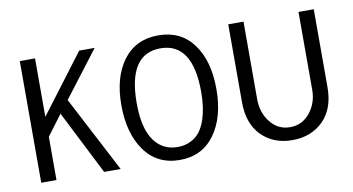

<svg xmlns="http://www.w3.org/2000/svg" viewBox="-59 -658 1471 799"><g transform="rotate(-10 677.0 -258.0)"><path d="M58.6 -1V-515.1H123V-268.1L309.6 -515.1H375L226.6 -320.8L394 0H324.2L187.5 -270L123 -184.1V-1Z M644 5.9Q547.9 5.9 494.6 -69.3Q442.9 -143.1 442.9 -261Q442.9 -378.9 495.8 -449.7Q548.8 -520.5 644 -520.5Q739.3 -520.5 791.7 -449.2Q844.2 -377.9 844.2 -258.8Q844.2 -139.6 791.3 -66.9Q738.3 5.9 644 5.9ZM507.3 -257.8Q507.3 -103 587.9 -61.5Q612.3 -48.8 644 -48.8Q675.8 -48.8 700.4 -61.5Q725.1 -74.2 739.7 -94.2Q754.4 -114.3 763.7 -142.6Q779.8 -191.9 779.8 -257.3Q779.8 -465.8 643.6 -465.8Q507.3 -465.8 507.3 -257.8Z M939.5 -186V-515.1H1003.9V-186Q1003.9 -130.9 1036.1 -89.8Q1068.4 -48.8 1119.4 -48.8Q1170.4 -48.8 1203.4 -89.6Q1236.3 -130.4 1236.3 -186V-515.1H1300.8V-186Q1300.8 -94.7 1250 -44.4Q1199.2 5.9 1119.4 5.9Q1039.6 5.9 989.5 -44.7Q939.5 -95.2 939.5 -186Z"/></g></svg>

Font: News Cycle
Style: Regular
Weight: 500
Version: Version 0.5.2